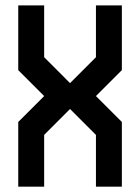

<svg xmlns="http://www.w3.org/2000/svg" viewBox="-20 -704 528 724"><path d="M48.8 -683.6H146.5V-488.3L244.1 -390.6L341.8 -488.3V-683.6H439.5V-439.5L341.8 -341.8L439.5 -244.1V0H341.8V-195.3L244.1 -293L146.5 -195.3V0H48.8V-244.1L146.5 -341.8L48.8 -439.5Z"/></svg>

Font: BabelStone Runic Ruled
Style: Regular
Weight: 400
Designer: Andrew West
Foundry: BabelStone
Version: Version 7.004 November 9, 2023